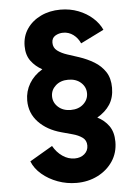

<svg xmlns="http://www.w3.org/2000/svg" viewBox="-58 -773 681 948"><g transform="rotate(-5 282.5 -298.5)"><path d="M283.2 131.8Q234.9 131.8 190.2 115.5Q145.5 99.1 112.1 70.6Q78.6 42 64.5 5.9L177.7 -60.5Q195.8 -28.3 223.9 -8.8Q252 10.7 284.2 10.7Q313.5 10.7 332.5 -5.6Q351.6 -22 351.6 -47.4Q351.6 -73.7 332 -87.6Q312.5 -101.6 284.2 -109.1Q255.9 -116.7 229.5 -124Q159.2 -143.1 117.2 -187.5Q75.2 -231.9 75.2 -294.9Q75.2 -340.3 98.1 -378.7Q121.1 -417 163.1 -441.9Q129.4 -460 107.7 -489.3Q85.9 -518.6 85.9 -563.5Q85.9 -611.8 111.1 -648.7Q136.2 -685.5 179.7 -706.5Q223.1 -727.5 277.3 -727.5Q324.7 -727.5 365.7 -711.7Q406.7 -695.8 436.5 -668.9Q466.3 -642.1 480.5 -609.9L365.2 -552.7Q353.5 -579.6 331.3 -596.2Q309.1 -612.8 281.2 -612.8Q259.3 -612.8 241.7 -602.1Q224.1 -591.3 224.1 -567.9Q224.1 -543 243.4 -528.3Q262.7 -513.7 291.7 -504.2Q320.8 -494.6 349.6 -485.4Q389.2 -472.2 422.9 -451.9Q456.5 -431.6 477.3 -400.1Q498 -368.7 498 -321.3Q498 -272.5 475.8 -238.3Q453.6 -204.1 412.6 -180.7Q447.3 -163.6 469.2 -133.1Q491.2 -102.5 491.2 -54.2Q491.2 0.5 463.4 42.2Q435.5 84 388.2 107.9Q340.8 131.8 283.2 131.8ZM285.6 -229.5Q324.7 -229.5 348.6 -251.5Q372.6 -273.4 372.6 -304.7Q372.6 -335.9 348.6 -357.7Q324.7 -379.4 285.6 -379.4Q247.6 -379.4 223.4 -357.7Q199.2 -335.9 199.2 -304.7Q199.2 -273.4 223.4 -251.5Q247.6 -229.5 285.6 -229.5Z"/></g></svg>

Font: Reddit Sans ExtraBold
Style: Regular
Weight: 800
Designer: Stephen Hutchings
Foundry: Reddit
Version: Version 1.014; ttfautohint (v1.8.4.7-5d5b)